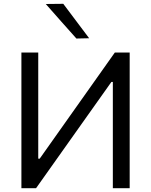

<svg xmlns="http://www.w3.org/2000/svg" viewBox="-20 -989 794 1009"><path d="M92.5 0V-713H181V-155H188.5L343.5 -374Q400.5 -454.5 460.2 -538.8Q520 -623 583.5 -713H661.5V0H573V-558.5H565.5L410.5 -340Q340 -240.5 281.5 -158Q223 -75.5 169.5 0ZM381.5 -786.5Q341.5 -831 301.8 -876Q262 -921 220.5 -968L312.5 -969Q346.5 -924 380.5 -878.5Q414.5 -833 448.5 -788Z"/></svg>

Font: Commissioner
Style: Regular
Weight: 400
Designer: Kostas Bartsokas
Foundry: Kostas Bartsokas
Version: Version 1.000; ttfautohint (v1.8.3)